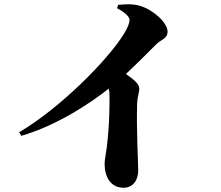

<svg xmlns="http://www.w3.org/2000/svg" viewBox="-20 -828 1040 903"><path d="M561 55C606 55 630 19 630 -26C630 -73 621 -212 625 -341C626 -372 635 -392 635 -412C635 -434 608 -455 572 -480C629 -533 679 -584 713 -618C740 -645 768 -645 768 -680C768 -721 700 -783 637 -801C602 -811 565 -808 535 -805L531 -789C555 -777 589 -754 589 -734C589 -719 580 -696 563 -669C487 -545 261 -318 70 -206L80 -189C255 -240 416 -351 491 -411C494 -401 495 -390 495 -377C495 -332 496 -248 482 -134C478 -102 472 -77 472 -57C472 2 499 55 561 55Z"/></svg>

Font: GenKiMin2 TW H
Style: Regular
Weight: 900
Version: Version 2.100;PS 2.1;hotconv 16.6.51;makeotf.lib2.5.65220 DE